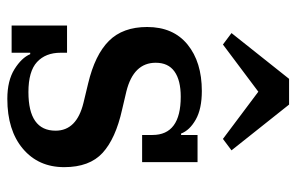

<svg xmlns="http://www.w3.org/2000/svg" viewBox="-166 -650 828 537"><g transform="rotate(90 248.5 -382.0)"><path d="M257 12Q206 12 174 -8Q142 -28 132 -52H128V0H52V-155H128V-137Q128 -95 154 -71Q180 -47 238 -47Q346 -47 346 -123Q346 -182 268 -201L214 -214Q134 -233 95 -272Q56 -311 56 -379Q56 -452 105 -492Q154 -532 235 -532Q285 -532 315 -515Q345 -498 354 -474H358V-520H434V-365H358V-394Q358 -473 251 -473Q205 -473 180.5 -455.5Q156 -438 156 -403Q156 -341 236 -321L287 -309Q368 -291 408 -254.5Q448 -218 448 -147Q448 -75 396.5 -31.5Q345 12 257 12ZM73 -615 201 -776H273L401 -615L369 -591L237 -690L105 -591Z"/></g></svg>

Font: IBM Plex Serif Medium
Style: Regular
Weight: 500
Designer: Mike Abbink, Paul van der Laan, Pieter van Rosmalen
Foundry: Bold Monday
Version: Version 2.5